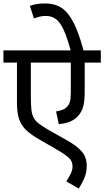

<svg xmlns="http://www.w3.org/2000/svg" viewBox="-20 -916 608 1120"><path d="M568 -551H474V-380Q474 -329 466.5 -299Q459 -269 441 -246Q404 -198 323 -192L307 -266Q329 -270 344.5 -275.5Q360 -281 370 -292Q382 -304 387.5 -321.5Q393 -339 393 -380V-551H160V-353Q160 -307 163 -278Q166 -249 176 -230Q186 -211 206 -195.5Q226 -180 260 -160L370 -98Q433 -62 459.5 -29.5Q486 3 486 53Q486 93 469.5 128.5Q453 164 439 184L367 142Q380 122 391.5 99.5Q403 77 403 55Q403 36 395 21.5Q387 7 363 -10.5Q339 -28 290 -56L203 -106Q164 -129 136.5 -153.5Q109 -178 95 -212Q79 -248 79 -316V-551H0V-622H568ZM394 -615Q373 -694 352.5 -739.5Q332 -785 307 -804Q282 -823 248 -823Q226 -823 209 -818.5Q192 -814 178 -809L154 -882Q193 -896 245 -896Q299 -896 338.5 -870.5Q378 -845 409.5 -783.5Q441 -722 469 -615Z"/></svg>

Font: Noto Sans Historical
Style: Regular
Weight: 400
Designer: Monotype Design Team
Foundry: Monotype Imaging Inc.
Version: Version 2.013; ttfautohint (v1.8.4.7-5d5b)